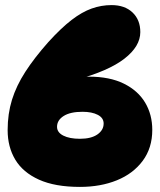

<svg xmlns="http://www.w3.org/2000/svg" viewBox="-20 -724 628 754"><path d="M531 -598Q531 -542 468.5 -493.5Q406 -445 277 -410L230 -409Q255 -417 280.5 -420Q306 -423 329 -423Q411 -423 466.5 -395.5Q522 -368 550 -321Q578 -274 578 -214Q578 -143 540.5 -92.5Q503 -42 439 -16Q375 10 294 10Q196 10 133 -18.5Q70 -47 40 -97Q10 -147 10 -213Q10 -277 27 -332Q44 -387 79.5 -442Q115 -497 170 -559Q220 -614 261 -645.5Q302 -677 340 -690.5Q378 -704 418 -704Q470 -704 500.5 -675Q531 -646 531 -598ZM304 -285Q256 -285 230 -268.5Q204 -252 204 -226Q204 -204 228.5 -191.5Q253 -179 294 -179Q338 -179 362.5 -196Q387 -213 387 -239Q387 -261 364 -273Q341 -285 304 -285Z"/></svg>

Font: DynaPuff
Style: Bold
Weight: 700
Designer: Toshi Omagari, Jennifer Daniel
Foundry: Google Fonts
Version: Version 2.000